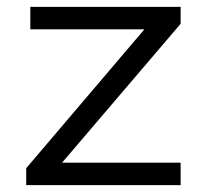

<svg xmlns="http://www.w3.org/2000/svg" viewBox="-20 -537 596 557"><path d="M399 -452 56 -49V0H504V-65H160L504 -468V-517H68V-452Z"/></svg>

Font: Mission
Style: Regular
Weight: 400
Version: Version 1.000;FEAKit 1.0